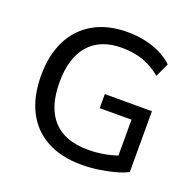

<svg xmlns="http://www.w3.org/2000/svg" viewBox="-127 -846 1004 988"><g transform="rotate(20 375.5 -352.5)"><path d="M418 9Q306 9 227 -34Q148 -77 107 -158Q66 -239 66 -352Q66 -465 107 -546Q148 -627 225 -670.5Q302 -714 409 -714Q460 -714 506 -704Q552 -694 591 -675Q630 -656 659 -628L624 -553Q576 -593 524 -610.5Q472 -628 409 -628Q292 -628 229.5 -557Q167 -486 167 -352Q167 -215 231.5 -145Q296 -75 422 -75Q472 -75 518 -84Q564 -93 604 -109L581 -58V-297H407V-374H665V-41Q636 -26 595 -15Q554 -4 508 2.5Q462 9 418 9Z"/></g></svg>

Font: Nunito Sans 12pt ExtraLight 10pt Medium
Style: Regular
Weight: 500
Version: Version 3.101;gftools[0.9.27]